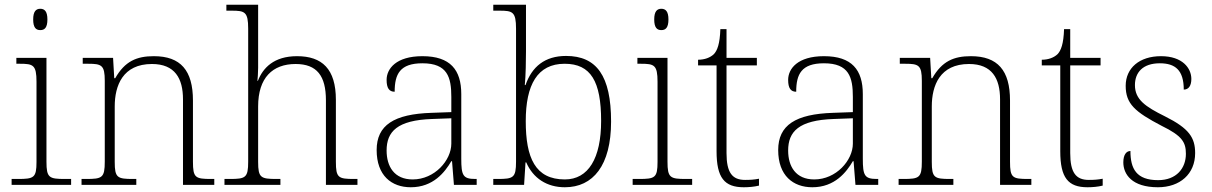

<svg xmlns="http://www.w3.org/2000/svg" viewBox="-20 -780 5113 810"><path d="M150 -653C168 -653 180 -663 180 -698C180 -732 168 -743 150 -743C132 -743 120 -732 120 -698C120 -663 132 -653 150 -653ZM29 0H280V-25H254C187 -25 176 -30 176 -98V-536H49V-511H64C120 -511 134 -506 134 -435V-97C134 -30 123 -25 56 -25H29Z M324 0H555V-25H541C475 -25 464 -30 464 -97V-331C464 -419 498 -510 621 -510C718 -510 752 -449 752 -361V0H884V-25H871C804 -25 794 -30 794 -98V-356C794 -483 742 -543 629 -543C557 -543 507 -522 466 -450H462L457 -536H329V-511H352C409 -511 422 -505 422 -439V-98C422 -30 411 -25 344 -25H324Z M927 0H1163V-25H1147C1080 -25 1069 -30 1069 -97V-331C1069 -452 1130 -510 1227 -510C1317 -510 1355 -460 1355 -357V0H1488V-25H1474C1407 -25 1397 -30 1397 -98V-359C1397 -489 1339 -543 1233 -543C1135 -543 1089 -493 1068 -439H1066C1067 -449 1069 -473 1069 -494V-760H935V-735H957C1013 -735 1027 -730 1027 -659V-98C1027 -30 1016 -25 949 -25H927Z M1713 10C1808 10 1857 -54 1884 -100H1887L1895 0H1991V-25H1985C1933 -25 1926 -40 1926 -111V-383C1926 -485 1880 -543 1762 -543C1651 -543 1611 -490 1611 -443C1611 -408 1622 -393 1645 -393C1645 -467 1667 -513 1762 -513C1868 -513 1884 -454 1884 -371V-307L1801 -304C1642 -299 1569 -252 1569 -147C1569 -39 1632 10 1713 10ZM1721 -23C1643 -23 1611 -78 1611 -145C1611 -225 1656 -273 1803 -278L1884 -281V-174C1884 -104 1814 -23 1721 -23Z M2363 10C2482 10 2558 -82 2558 -267C2558 -460 2497 -544 2368 -544C2279 -544 2224 -499 2197 -421H2194C2198 -461 2199 -526 2199 -563V-760H2061V-735H2087C2143 -735 2157 -730 2157 -659V-98C2157 -30 2146 -25 2079 -25H2061V0H2191L2197 -95H2200C2229 -28 2287 10 2363 10ZM2363 -23C2238 -23 2198 -114 2198 -269C2198 -422 2247 -511 2362 -511C2473 -511 2516 -436 2516 -270C2516 -112 2462 -23 2363 -23Z M2770 -653C2788 -653 2800 -663 2800 -698C2800 -732 2788 -743 2770 -743C2752 -743 2740 -732 2740 -698C2740 -663 2752 -653 2770 -653ZM2649 0H2900V-25H2874C2807 -25 2796 -30 2796 -98V-536H2669V-511H2684C2740 -511 2754 -506 2754 -435V-97C2754 -30 2743 -25 2676 -25H2649Z M3118 10C3139 10 3162 8 3182 3V-26C3161 -22 3145 -21 3123 -21C3069 -21 3045 -52 3045 -134V-504H3173V-536H3045V-657H3019C3017 -595 3006 -566 2991 -551C2976 -537 2953 -528 2925 -528V-504H3003V-142C3003 -30 3036 10 3118 10Z M3407 10C3502 10 3551 -54 3578 -100H3581L3589 0H3685V-25H3679C3627 -25 3620 -40 3620 -111V-383C3620 -485 3574 -543 3456 -543C3345 -543 3305 -490 3305 -443C3305 -408 3316 -393 3339 -393C3339 -467 3361 -513 3456 -513C3562 -513 3578 -454 3578 -371V-307L3495 -304C3336 -299 3263 -252 3263 -147C3263 -39 3326 10 3407 10ZM3415 -23C3337 -23 3305 -78 3305 -145C3305 -225 3350 -273 3497 -278L3578 -281V-174C3578 -104 3508 -23 3415 -23Z M3771 0H4002V-25H3988C3922 -25 3911 -30 3911 -97V-331C3911 -419 3945 -510 4068 -510C4165 -510 4199 -449 4199 -361V0H4331V-25H4318C4251 -25 4241 -30 4241 -98V-356C4241 -483 4189 -543 4076 -543C4004 -543 3954 -522 3913 -450H3909L3904 -536H3776V-511H3799C3856 -511 3869 -505 3869 -439V-98C3869 -30 3858 -25 3791 -25H3771Z M4568 10C4589 10 4612 8 4632 3V-26C4611 -22 4595 -21 4573 -21C4519 -21 4495 -52 4495 -134V-504H4623V-536H4495V-657H4469C4467 -595 4456 -566 4441 -551C4426 -537 4403 -528 4375 -528V-504H4453V-142C4453 -30 4486 10 4568 10Z M4865 10C4958 10 5022 -46 5022 -134C5022 -199 4997 -238 4895 -289C4812 -330 4768 -360 4768 -421C4768 -474 4801 -513 4873 -513C4938 -513 4974 -484 4974 -402C4995 -402 5006 -419 5006 -447C5006 -492 4969 -543 4878 -543C4787 -543 4729 -493 4729 -418C4729 -342 4768 -308 4881 -249C4967 -207 4983 -180 4983 -131C4983 -70 4943 -20 4866 -20C4774 -20 4749 -68 4749 -143C4733 -143 4719 -129 4719 -95C4719 -45 4755 10 4865 10Z"/></svg>

Font: Noto Serif Sinhala ExtraLight
Style: Regular
Weight: 200
Designer: Jelle Bosma - Monotype Design Team
Foundry: Monotype Imaging Inc.
Version: Version 2.007